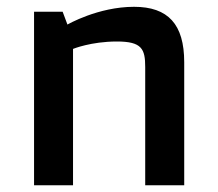

<svg xmlns="http://www.w3.org/2000/svg" viewBox="-20 -550 647 570"><path d="M81.1 0H196.8V-404.8C196.8 -404.8 250 -426.8 327.1 -426.8C400.9 -426.8 411.1 -404.8 411.1 -351.1V0H526.9V-365.2C526.9 -478 479 -529.8 377.9 -529.8C271 -529.8 180.2 -477.1 180.2 -477.1L166 -515.1H81.1Z"/></svg>

Font: Doppio One
Style: Regular
Weight: 400
Designer: Szymon Celej
Foundry: Sorkin Type Co
Version: Version 1.002